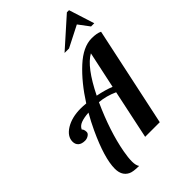

<svg xmlns="http://www.w3.org/2000/svg" viewBox="-320 -1113 1339 1339"><g transform="rotate(-45 350.0 -443.0)"><path d="M213.9 -34.2Q204.1 19 204.1 56.9Q204.1 94.7 217.8 113.8Q158.7 113.8 134.8 101.6Q84 76.2 84 7.8Q84 -95.7 170.9 -283.2Q198.2 -341.8 231 -398.9Q184.1 -396 154.1 -384.5Q124 -373 113.8 -347.2Q118.2 -347.2 122.6 -337.2Q127 -327.1 127 -312.5Q127 -297.9 110.6 -287.4Q94.2 -276.9 76.2 -276.9Q43.5 -276.9 26.1 -292.2Q8.8 -307.6 8.8 -334Q8.8 -385.7 66.9 -421.9Q126 -458 212.9 -458Q232.9 -458 265.1 -455.1Q346.2 -582.5 437.3 -666.3Q528.3 -750 612.8 -750Q663.6 -750 691.9 -735.8L535.2 0H391.1L467.8 -362.8Q401.4 -393.1 334 -398.9Q244.1 -200.2 213.9 -34.2ZM355 -441.9Q424.8 -428.2 477.1 -407.2L535.2 -679.2Q449.2 -632.3 355 -441.9ZM668.5 -811 608.4 -891.1 451.2 -811H407.2L619.1 -1000H640.1L700.2 -811Z"/></g></svg>

Font: UVF Lobster12
Style: Regular
Weight: 400
Designer: Pablo Impallari
Foundry: Pablo Impallari. www.impallari.com
Version: Version 1.004